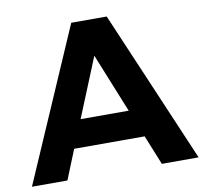

<svg xmlns="http://www.w3.org/2000/svg" viewBox="-81 -784 922 869"><g transform="rotate(-10 380.0 -350.0)"><path d="M594 0 539 -136H215L160 0H-3L301 -700H464L763 0ZM267 -263H488L378 -535Z"/></g></svg>

Font: Montserrat-Arabic SemiBold
Style: Regular
Weight: 600
Designer: Mohamed Gaber
Foundry: Kief Type Foundry
Version: Version 5.008;PS 005.008;hotconv 1.0.88;makeotf.lib2.5.64775